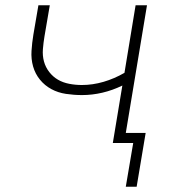

<svg xmlns="http://www.w3.org/2000/svg" viewBox="-20 -540 640 725"><path d="M496 165H455L483 0H406L442 -217Q405 -199 366.5 -190Q328 -181 290 -181Q259 -181 229 -185.5Q199 -190 174 -203.5Q149 -217 131 -239Q113 -261 105 -289Q97 -317 99 -348Q101 -379 106 -409L125 -520H168L148 -403Q144 -379 142 -354.5Q140 -330 146 -308Q152 -286 166 -268Q180 -250 199 -239Q218 -228 241.5 -223.5Q265 -219 289 -219Q330 -219 371 -231Q412 -243 450 -265L492 -520H535L455 -38H530Z"/></svg>

Font: Iosevka Extralight Extended
Style: Italic
Weight: 200
Width: 7
Italic angle: -9°
Monospace: yes
Designer: Belleve Invis
Foundry: Belleve Invis
Version: Version 32.5.0; ttfautohint (v1.8.4)